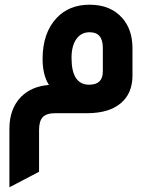

<svg xmlns="http://www.w3.org/2000/svg" viewBox="-20 -481 663 816"><path d="M20 315V66Q20 -19 70 -70Q114 -114 188 -120Q161 -162 161 -231Q161 -341 221 -405Q274 -461 361 -461Q450 -461 500 -404Q543 -355 543 -276V-157Q542 -83 493 -42Q444 -1 355 0H216Q178 0 162 16.5Q146 33 146 72V249ZM417 -278Q417 -344 361 -344Q325 -344 304.5 -315Q284 -286 284 -235Q284 -121 359 -121Q417 -121 417 -177Z"/></svg>

Font: Tajawal
Style: Bold
Weight: 700
Designer: Boutros Fonts
Foundry: Created by Boutros International 2017
Version: Version 1.700